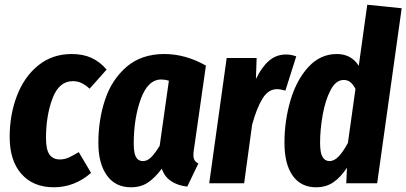

<svg xmlns="http://www.w3.org/2000/svg" viewBox="-20 -777 1723 814"><path d="M432 -482 360 -401Q341 -418 324.5 -425.5Q308 -433 289 -433Q230 -433 202.5 -359.5Q175 -286 175 -192Q175 -142 190 -121.5Q205 -101 234 -101Q253 -101 270 -108.5Q287 -116 314 -132L366 -44Q296 17 208 17Q121 17 71 -39.5Q21 -96 21 -196Q21 -291 52 -371.5Q83 -452 142.5 -500Q202 -548 284 -548Q332 -548 368 -531.5Q404 -515 432 -482Z M853 -499 803 -149Q800 -133 800 -119Q800 -93 821 -84L774 14Q734 10 705.5 -9Q677 -28 666 -62Q637 -23 607 -3Q577 17 535 17Q469 17 433 -33.5Q397 -84 397 -171Q397 -269 425.5 -354.5Q454 -440 517 -494Q580 -548 677 -548Q766 -548 853 -499ZM547 -168Q547 -128 556.5 -111Q566 -94 586 -94Q605 -94 621.5 -111Q638 -128 657 -159L696 -435Q679 -440 664 -440Q607 -440 577 -357.5Q547 -275 547 -168Z M1236 -538 1190 -393Q1168 -399 1154 -399Q1118 -399 1093.5 -360Q1069 -321 1049 -249L1015 0H867L941 -531H1068L1065 -442Q1089 -492 1120 -519Q1151 -546 1193 -546Q1214 -546 1236 -538Z M1683 -742 1579 0H1448L1451 -66Q1424 -25 1393 -4Q1362 17 1320 17Q1256 17 1221 -32Q1186 -81 1186 -172Q1186 -265 1211.5 -351.5Q1237 -438 1287.5 -493Q1338 -548 1408 -548Q1469 -548 1501 -498L1537 -757ZM1337 -172Q1337 -129 1347.5 -111.5Q1358 -94 1377 -94Q1397 -94 1416 -114Q1435 -134 1455 -171L1487 -400Q1477 -419 1465.5 -428.5Q1454 -438 1437 -438Q1404 -438 1381.5 -395Q1359 -352 1348 -289.5Q1337 -227 1337 -172Z"/></svg>

Font: Fira Sans Extra Condensed
Style: Bold Italic
Weight: 700
Width: 3
Italic angle: -8°
Designer: Carrois Corporate & Edenspiekermann AG
Foundry: Carrois Corporate GbR & Edenspiekermann AG
Version: Version 4.203